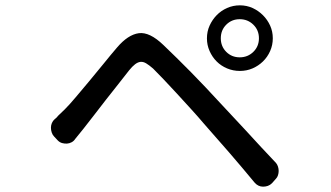

<svg xmlns="http://www.w3.org/2000/svg" viewBox="-20 -746 1240 720"><path d="M183 -234Q177 -240 174 -249Q171 -258 171 -267Q171 -276 174.5 -284.5Q178 -293 185 -299Q190 -303 192.5 -305.5Q195 -308 198 -312L223 -336Q241 -354 264.5 -382Q288 -410 314.5 -441.5Q341 -473 368 -506.5Q395 -540 419 -568Q460 -616 500.5 -621.5Q541 -627 593 -577Q616 -555 643 -528.5Q670 -502 697 -474.5Q724 -447 750 -419.5Q776 -392 798 -368Q820 -344 846.5 -316Q873 -288 901.5 -257Q930 -226 959 -194.5Q988 -163 1015 -135Q1020 -129 1022.5 -121Q1025 -113 1025 -105Q1025 -97 1022.5 -89Q1020 -81 1015 -76L1000 -59Q993 -52 984.5 -49Q976 -46 966.5 -46Q957 -46 949 -50Q941 -54 935 -61Q887 -119 839.5 -174Q792 -229 744 -283Q723 -308 696 -337.5Q669 -367 643 -395.5Q617 -424 593 -449Q569 -474 554 -489Q539 -502 528 -508.5Q517 -515 507 -514Q497 -513 486.5 -505Q476 -497 464 -482Q447 -460 424 -431Q401 -402 377 -371.5Q353 -341 331 -312Q309 -283 292 -262Q284 -253 277 -243.5Q270 -234 262 -225Q257 -217 248.5 -212.5Q240 -208 231 -207.5Q222 -207 213 -209.5Q204 -212 197 -219ZM756 -602Q756 -628 766 -650Q776 -672 792.5 -689Q809 -706 831.5 -716Q854 -726 879.5 -726Q905 -726 927 -716Q949 -706 966 -689Q983 -672 993 -650Q1003 -628 1003 -602.5Q1003 -577 993 -554.5Q983 -532 966 -515.5Q949 -499 927 -489.5Q905 -480 879.5 -480Q854 -480 831.5 -489.5Q809 -499 792.5 -515.5Q776 -532 766 -554.5Q756 -577 756 -602ZM808 -602.5Q808 -572 828.5 -551.5Q849 -531 879 -531Q909 -531 930 -551.5Q951 -572 951 -602.5Q951 -633 930 -653.5Q909 -674 879 -674Q849 -674 828.5 -653.5Q808 -633 808 -602.5Z"/></svg>

Font: Maple Mono NF CN
Style: Regular
Weight: 400
Monospace: yes
Designer: subframe7536
Version: Version 7.000